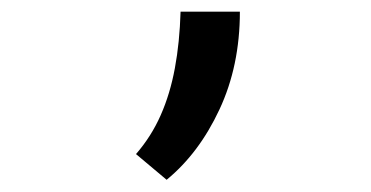

<svg xmlns="http://www.w3.org/2000/svg" viewBox="-20 -155 626 324"><path d="M261.2 148.4 209.5 105Q235.4 75.2 251.2 39.3Q267.1 3.4 275.1 -40Q283.2 -83.5 284.7 -135.3H384.8Q384.8 -43.9 350.3 29.8Q315.9 103.5 261.2 148.4Z"/></svg>

Font: Cascadia Code
Style: Regular
Weight: 400
Designer: Aaron Bell
Foundry: Saja Typeworks
Version: Version 2404.023